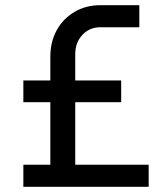

<svg xmlns="http://www.w3.org/2000/svg" viewBox="-20 -720 638 740"><path d="M70 0V-85H174V-501Q174 -558 198 -602.5Q222 -647 266 -673.5Q310 -700 367 -700H517V-615H367Q325 -615 297.5 -585.5Q270 -556 270 -511V-85H553V0ZM70 -326V-410H447V-326Z"/></svg>

Font: MuseoModerno SemiBold
Style: Regular
Weight: 400
Version: Version 1.001